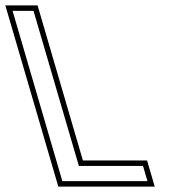

<svg xmlns="http://www.w3.org/2000/svg" viewBox="-168 -687 673 707"><path d="M401.7 0 373.6 -96H137.3L-29.6 -667H-148.3L46.7 0ZM375 -20H61.6L-121.7 -647H-44.6L122.4 -76H358.6Z"/></svg>

Font: Din Kursivschrift
Style: BreitLeftGho
Weight: 400
Version: Version 1.089